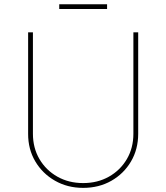

<svg xmlns="http://www.w3.org/2000/svg" viewBox="-20 -881 790 912"><path d="M613.6 -727.3H636.4V-245.7Q636.4 -171.9 602.1 -113.8Q567.8 -55.8 508.9 -22.2Q449.9 11.4 375 11.4Q300.8 11.4 241.5 -22.4Q182.2 -56.1 147.7 -114.2Q113.3 -172.2 113.6 -245.7V-727.3H136.4V-245.7Q136.4 -178.3 167.4 -125.4Q198.5 -72.4 252.5 -41.9Q306.5 -11.4 375 -11.4Q443.5 -11.4 497.5 -41.9Q551.5 -72.4 582.6 -125.4Q613.6 -178.3 613.6 -245.7ZM488.6 -860.8V-838.1H261.4V-860.8Z"/></svg>

Font: Inter Thin BETA
Style: Regular
Weight: 100
Designer: Rasmus Andersson
Foundry: rsms
Version: Version 3.011;git-f93a4a705